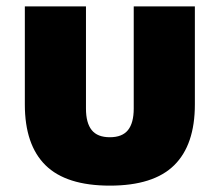

<svg xmlns="http://www.w3.org/2000/svg" viewBox="-20 -568 690 603"><path d="M58 -240V-548H250V-227Q250 -182 268 -159.5Q286 -137 325 -137Q364 -137 382 -159.5Q400 -182 400 -227V-548H592V-240Q592 -113 527 -49Q462 15 325 15Q188 15 123 -49Q58 -113 58 -240Z"/></svg>

Font: Noto Sans Thai Black
Style: Regular
Weight: 900
Designer: Monotype Design Team
Foundry: Monotype Imaging Inc.
Version: Version 1.000